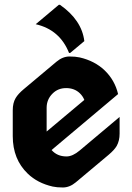

<svg xmlns="http://www.w3.org/2000/svg" viewBox="-20 -787 562 816"><path d="M234.9 -766.6Q327.6 -701.7 338.4 -612.3L278.3 -562H273.4Q234.4 -660.6 131.8 -684.1L230 -766.6ZM338.4 -362.3Q332 -378.4 319.3 -390.6Q296.4 -412.6 261.2 -412.6Q226.6 -412.6 203.6 -389.6Q178.2 -364.7 178.2 -328.6V-228ZM247.1 9.8Q221.7 9.8 204.1 5.9Q139.6 -8.8 98.1 -48.8Q34.2 -109.9 34.2 -208.5V-318.4Q34.2 -349.6 46.4 -370.1Q57.1 -388.2 81.1 -408.2L220.2 -524.9Q246.6 -546.9 275.4 -546.9Q300.8 -546.9 318.4 -543Q382.3 -528.3 424.3 -488.3Q467.8 -446.8 481.9 -387.2L199.2 -149.4Q223.1 -122.1 262.7 -122.1Q288.6 -122.1 318.8 -147.5L488.3 -290V-218.8Q488.3 -189 476.1 -167Q466.3 -149.9 441.4 -128.9L302.2 -12.2Q275.9 9.8 247.1 9.8Z"/></svg>

Font: Gothica
Style: Bold
Weight: 700
Designer: Wojciech Kalinowski "wmk69" (wmk69@o2.pl)
Foundry: Wojciech Kalinowski "wmk69" (wmk69@o2.pl)
Version: Version 2.1.0; 2021-05-14